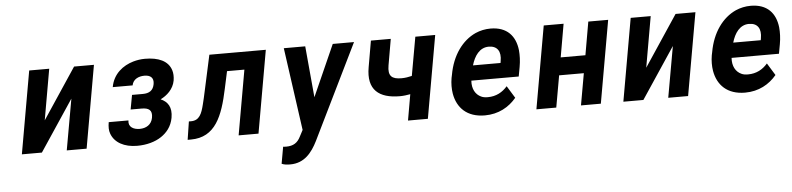

<svg xmlns="http://www.w3.org/2000/svg" viewBox="-45 -774 5044 1223"><g transform="rotate(-5 2477.0 -162.5)"><path d="M451 -528 235 -203 292 -528H164L71 0H199L416 -326L358 0H485L578 -528Z M917 -160C909 -116 874 -96 833 -96C794 -96 759 -114 766 -156H640C635 -127 635 -103 643 -82C664 -24 725 10 808 10C868 10 923 -5 963 -32C999 -56 1031 -93 1041 -149C1053 -217 1026 -253 982 -272C1023 -292 1065 -329 1075 -384C1079 -409 1078 -431 1072 -450C1053 -511 991 -538 905 -538C879 -538 853 -534 829 -527C764 -508 700 -461 685 -376H812C819 -415 855 -431 892 -431C930 -431 953 -413 946 -373C939 -332 913 -316 872 -316H803L786 -224H856C901 -224 926 -209 917 -160Z M1677 -528H1316L1267 -303C1260 -269 1253 -240 1247 -216C1233 -159 1217 -116 1163 -116H1149L1131 0H1152C1309 0 1359 -133 1395 -303L1419 -414H1530L1457 0H1584Z M1733 97 1714 204C1729 211 1747 213 1769 213C1859 213 1908 151 1944 79L2241 -528H2105L1959 -200L1929 -528H1792L1866 1L1845 41C1826 80 1799 98 1752 98C1746 98 1739 97 1733 97Z M2522 -272C2461 -272 2435 -293 2447 -361L2476 -528H2349L2320 -361C2294 -216 2370 -159 2502 -159C2525 -159 2548 -162 2569 -166L2540 0H2667L2760 -528H2633L2589 -281C2567 -276 2547 -272 2522 -272Z M3233 -85 3185 -163C3154 -127 3113 -104 3060 -104C3043 -104 3029 -106 3017 -112C2982 -128 2960 -165 2964 -218H3267L3278 -278C3285 -317 3286 -353 3283 -385C3273 -476 3220 -538 3114 -538C3080 -538 3048 -531 3018 -518C2932 -479 2866 -390 2844 -265L2840 -246C2834 -211 2834 -177 2839 -146C2855 -54 2917 10 3031 10C3119 10 3186 -29 3233 -85ZM3161 -326 3159 -314H2983C3000 -373 3034 -424 3093 -424C3148 -424 3172 -387 3161 -326Z M3773 0 3866 -528H3739L3702 -316H3544L3581 -528H3454L3361 0H3488L3524 -203H3682L3646 0Z M4297 -528 4081 -203 4138 -528H4010L3917 0H4045L4262 -326L4204 0H4331L4424 -528Z M4897 -85 4849 -163C4818 -127 4777 -104 4724 -104C4707 -104 4693 -106 4681 -112C4646 -128 4624 -165 4628 -218H4931L4942 -278C4949 -317 4950 -353 4947 -385C4937 -476 4884 -538 4778 -538C4744 -538 4712 -531 4682 -518C4596 -479 4530 -390 4508 -265L4504 -246C4498 -211 4498 -177 4503 -146C4519 -54 4581 10 4695 10C4783 10 4850 -29 4897 -85ZM4825 -326 4823 -314H4647C4664 -373 4698 -424 4757 -424C4812 -424 4836 -387 4825 -326Z"/></g></svg>

Font: Asimov
Style: NarIt
Weight: 500
Designer: Google
Version: Version 2.000980; 2014